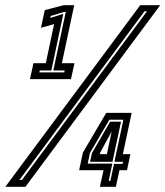

<svg xmlns="http://www.w3.org/2000/svg" viewBox="-64 -720 637 740"><path d="M51.5 -415 65 -476.5H112.5L144.5 -627L94 -613L108.5 -681L181.5 -700H222L174.5 -476.5H223L209.5 -415ZM87.5 -441H183.5L185.5 -448.5H141.5L189.5 -674H183L131.5 -658.5L130 -651L180 -666.5L134 -448.5H89.5ZM-43.5 0 476.5 -700H553.5L34 0ZM11 -26.5H20.5L502.5 -676.5H493ZM321 0 335 -64H241L255.5 -132L345.5 -285H443.5L409.5 -126H438.5L425.5 -64H396.5L382.5 0ZM321 -126H348L367.5 -218H369L322.5 -132.5ZM355 -23H361.5L375.5 -88.5H408.5L410 -96.5H377L411.5 -258.5H357.5L283 -131L274 -89.5H369ZM283 -96.5 290.5 -130 360.5 -251H402.5L369.5 -96.5Z"/></svg>

Font: Tourney Thin
Style: Bold Italic
Weight: 700
Italic angle: -12°
Version: Version 1.015